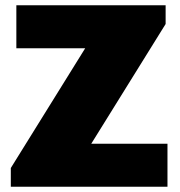

<svg xmlns="http://www.w3.org/2000/svg" viewBox="-20 -708 681 728"><path d="M21 0V-71L303 -525H42V-688H608V-617L326 -163H615V0Z"/></svg>

Font: Archivo SemiCondensed Black
Style: Regular
Weight: 900
Width: 4
Designer: Hector Gatti
Foundry: Omnibus-Type
Version: Version 2.001